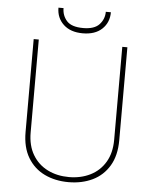

<svg xmlns="http://www.w3.org/2000/svg" viewBox="-59 -933 786 992"><g transform="rotate(5 333.5 -437.0)"><path d="M549.8 -710.9H576.2V-229Q576.2 -149.4 544.4 -96.2Q512.7 -43 457.8 -16.6Q402.8 9.8 333.5 9.8Q264.2 9.8 209.2 -16.6Q154.3 -43 122.3 -96.2Q90.3 -149.4 90.3 -229V-710.9H116.7V-229Q116.7 -160.6 145.3 -113Q173.8 -65.4 222.9 -41Q272 -16.6 333.5 -16.6Q395 -16.6 444.1 -41Q493.2 -65.4 521.5 -113Q549.8 -160.6 549.8 -229ZM449.2 -883.8H475.6Q475.6 -830.6 439.7 -796.6Q403.8 -762.7 339.8 -762.7Q276.4 -762.7 240 -796.6Q203.6 -830.6 203.6 -883.8H230Q230 -845.2 254.6 -817.6Q279.3 -790 339.8 -790Q397.9 -790 423.6 -818.1Q449.2 -846.2 449.2 -883.8Z"/></g></svg>

Font: Vazirmatn UI FD Thin
Style: Regular
Weight: 100
Designer: Saber Rastikerdar
Foundry: Saber Rastikerdar
Version: Version 33.003